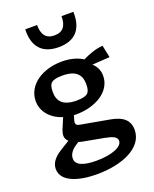

<svg xmlns="http://www.w3.org/2000/svg" viewBox="-183 -915 987 1233"><g transform="rotate(-20 310.0 -298.0)"><path d="M266.5 -188.5C399.5 -188.5 514 -255.5 514 -363C514 -405 495.5 -433.5 473.5 -453.5L593.5 -461L576 -545C524.5 -542 469.5 -519 437 -502.5C399.5 -526.5 351.5 -539.5 294.5 -539.5C162.5 -539.5 51 -468 51 -356.5C51 -285.5 101.5 -226 181.5 -201L168 -169C157.5 -144 141.5 -113 141.5 -87.5C141.5 -72.5 148.5 -58.5 161.5 -47L99 -8.5C46.5 24 23 57.5 23 96.5C23 182 133 218.5 262 218.5C434 218.5 585.5 155 585.5 32C585.5 -57.5 506 -75.5 449 -85.5L268 -118C248.5 -121.5 233 -126 241.5 -157.5L251 -189C256 -188.5 261.5 -188.5 266.5 -188.5ZM145.5 -814C141.5 -696.5 197 -632.5 310 -632.5C423 -632.5 478.5 -696.5 474.5 -814H393.5C393.5 -749.5 369.5 -713 310 -713C250.5 -713 226.5 -749.5 226.5 -814ZM148.5 70.5C148.5 30 184.5 3 218.5 -17.5C227.5 -14.5 237.5 -12 248 -10L385.5 15.5C438 25.5 467.5 37.5 467.5 64C467.5 106.5 392 135.5 286.5 135.5C208.5 135.5 148.5 119 148.5 70.5ZM174 -375C174 -411.5 181.5 -428 192.5 -437C204 -446 224 -453.5 267.5 -453.5C364.5 -453.5 393.5 -409.5 393.5 -349.5C393.5 -313 386 -296.5 375 -287.5C364 -278.5 343.5 -271 300 -271C203.5 -271 174 -315 174 -375Z"/></g></svg>

Font: Monaspace Argon SemiBold
Style: Regular
Weight: 600
Designer: Riley Cran & the Lettermatic Team
Foundry: Lettermatic
Version: Version 1.000 (Monaspace Argon)